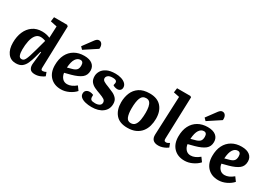

<svg xmlns="http://www.w3.org/2000/svg" viewBox="7 -1662 3540 2538"><g transform="rotate(30 1777.0 -393.0)"><path d="M541 -118Q540 -95 545 -85Q550 -75 566 -75Q577 -75 591 -79.5Q605 -84 617 -92L638 -36Q621 -21 581.5 -3.5Q542 14 497 14Q440 14 420 -18Q400 -50 406 -100L426 -280L416 -282L389 -184Q374 -130 354 -85Q334 -40 300 -13Q266 14 206 14Q128 14 83.5 -45Q39 -104 39 -206Q39 -299 70 -371Q101 -443 160 -484.5Q219 -526 303 -526Q343 -526 374.5 -518Q406 -510 424 -501L432 -678L333 -699L342 -767H542L560 -751ZM245 -72Q260 -72 272.5 -79Q285 -86 296.5 -107.5Q308 -129 321.5 -169.5Q335 -210 353 -276L397 -437Q382 -444 360.5 -448.5Q339 -453 322 -453Q276 -453 247 -416.5Q218 -380 205 -319Q192 -258 192 -186Q192 -133 204 -102.5Q216 -72 245 -72Z M946 -526Q1027 -526 1070.5 -491Q1114 -456 1114 -395Q1114 -326 1066 -287.5Q1018 -249 920 -222L824 -197Q830 -149 858.5 -117.5Q887 -86 933 -86Q997 -86 1066 -144L1110 -84Q1073 -42 1014 -14Q955 14 895 14Q791 14 729.5 -50Q668 -114 668 -225Q668 -319 702 -386Q736 -453 799 -489.5Q862 -526 946 -526ZM974 -393Q974 -454 928 -454Q885 -454 856.5 -411Q828 -368 822 -276L888 -294Q931 -305 952.5 -326Q974 -347 974 -393ZM958 -768Q970 -783 982.5 -792Q995 -801 1012 -801Q1041 -801 1057.5 -775.5Q1074 -750 1070 -705L878 -579L844 -614Z M1379 -53Q1418 -53 1443.5 -68Q1469 -83 1469 -113Q1469 -143 1443 -159.5Q1417 -176 1367 -194Q1323 -209 1283.5 -227.5Q1244 -246 1219.5 -277Q1195 -308 1195 -361Q1195 -400 1217 -438.5Q1239 -477 1289 -502.5Q1339 -528 1422 -528Q1468 -528 1509 -515.5Q1550 -503 1575.5 -478.5Q1601 -454 1601 -419Q1601 -392 1583.5 -376.5Q1566 -361 1541 -361Q1520 -361 1500 -368Q1480 -375 1472 -383L1477 -407Q1484 -434 1470 -448.5Q1456 -463 1414 -463Q1367 -463 1345 -445Q1323 -427 1323 -403Q1323 -377 1349.5 -361Q1376 -345 1423 -328Q1465 -312 1504 -293.5Q1543 -275 1568.5 -245Q1594 -215 1594 -166Q1594 -83 1531.5 -34.5Q1469 14 1363 14Q1312 14 1268.5 3.5Q1225 -7 1199 -28.5Q1173 -50 1173 -83Q1173 -116 1194 -132.5Q1215 -149 1244 -149Q1261 -149 1277.5 -145Q1294 -141 1303 -136V-106Q1303 -79 1318 -66Q1333 -53 1379 -53Z M1909 15Q1789 15 1730.5 -54Q1672 -123 1672 -237Q1672 -314 1699 -380.5Q1726 -447 1786 -487.5Q1846 -528 1945 -528Q2061 -528 2121 -460.5Q2181 -393 2181 -278Q2181 -221 2166.5 -168Q2152 -115 2119.5 -74Q2087 -33 2035 -9Q1983 15 1909 15ZM1918 -61Q1962 -61 1984.5 -92Q2007 -123 2015 -173Q2023 -223 2023 -279Q2023 -328 2015.5 -366.5Q2008 -405 1989 -427.5Q1970 -450 1934 -450Q1877 -450 1854.5 -394.5Q1832 -339 1832 -232Q1832 -154 1850.5 -107.5Q1869 -61 1918 -61Z M2300 -681 2211 -699 2220 -767H2423L2440 -756L2419 -117Q2418 -97 2424 -85.5Q2430 -74 2450 -74Q2472 -74 2501 -94L2523 -37Q2513 -28 2491 -16Q2469 -4 2440.5 5Q2412 14 2382 14Q2271 14 2275 -94Z M2831 -526Q2912 -526 2955.5 -491Q2999 -456 2999 -395Q2999 -326 2951 -287.5Q2903 -249 2805 -222L2709 -197Q2715 -149 2743.5 -117.5Q2772 -86 2818 -86Q2882 -86 2951 -144L2995 -84Q2958 -42 2899 -14Q2840 14 2780 14Q2676 14 2614.5 -50Q2553 -114 2553 -225Q2553 -319 2587 -386Q2621 -453 2684 -489.5Q2747 -526 2831 -526ZM2859 -393Q2859 -454 2813 -454Q2770 -454 2741.5 -411Q2713 -368 2707 -276L2773 -294Q2816 -305 2837.5 -326Q2859 -347 2859 -393ZM2843 -768Q2855 -783 2867.5 -792Q2880 -801 2897 -801Q2926 -801 2942.5 -775.5Q2959 -750 2955 -705L2763 -579L2729 -614Z M3348 -526Q3429 -526 3472.5 -491Q3516 -456 3516 -395Q3516 -326 3468 -287.5Q3420 -249 3322 -222L3226 -197Q3232 -149 3260.5 -117.5Q3289 -86 3335 -86Q3399 -86 3468 -144L3512 -84Q3475 -42 3416 -14Q3357 14 3297 14Q3193 14 3131.5 -50Q3070 -114 3070 -225Q3070 -319 3104 -386Q3138 -453 3201 -489.5Q3264 -526 3348 -526ZM3376 -393Q3376 -454 3330 -454Q3287 -454 3258.5 -411Q3230 -368 3224 -276L3290 -294Q3333 -305 3354.5 -326Q3376 -347 3376 -393Z"/></g></svg>

Font: Literata 12pt
Style: Bold Italic
Weight: 700
Italic angle: -2°
Designer: Latin by Veronika Burian and Jose Scaglione. Greek by Irene Vlachou. Cyrillic by Vera Evstafieva
Foundry: TypeTogether
Version: Version 3.002